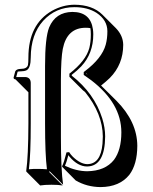

<svg xmlns="http://www.w3.org/2000/svg" viewBox="-20 -718 641 805"><path d="M401.4 66.4Q344.2 65.9 297.4 38.6L241.2 -18.1L240.2 -21Q248 -35.2 258.8 -79.1L270 -80.1Q275.9 -70.3 285.2 -61Q316.4 -30.8 345.2 -29.8Q402.3 -29.8 409.7 -115.2Q410.6 -129.9 411.1 -146Q410.2 -241.2 336.4 -332.5Q331.5 -336.4 327.6 -339.4L271 -396V-409.2Q339.8 -462.4 354.5 -516.6Q360.8 -542 360.8 -574.2Q360.8 -588.9 358.9 -600.1Q349.6 -601.6 339.4 -601.6Q260.7 -601.6 243.2 -512.7Q235.8 -474.6 235.4 -385.3V-143.6Q235.4 -5.4 244.6 56.6L188 0L186 2.9L242.7 59.6Q224.6 56.6 195.8 56.6Q167 56.6 148.4 59.6L91.8 2.9L89.8 0Q98.6 -62 99.1 -200.2V-331.1L44.9 -385.3Q41 -385.7 38.6 -387.7Q36.6 -390.6 37.1 -393.1L43.9 -418.9Q48.8 -428.7 66.9 -429.2Q92.8 -429.2 97.2 -445.3Q99.1 -454.6 99.1 -477.1Q99.1 -616.2 198.2 -672.9Q243.2 -697.8 292 -698.2Q367.7 -697.8 409.2 -656.7L465.8 -600.1Q496.1 -568.8 496.6 -530.3Q496.6 -447.8 440.4 -391.1Q424.3 -375.5 403.8 -359.4Q408.2 -355.5 411.6 -351.6L468.3 -295.4Q555.2 -207.5 555.7 -106.4Q555.2 -28.8 522.5 14.6Q481.4 65.9 401.4 66.4ZM347.2 -404.8 340.8 -411.1V-409.2Q344.7 -406.2 347.2 -404.8ZM345.2 0Q420.9 -1 458 -47.9Q488.8 -89.4 488.8 -163.1Q488.8 -284.7 362.8 -381.3Q349.1 -391.6 335.4 -400.9L331.1 -403.8V-416L335 -418.9Q407.7 -473.6 423.3 -530.8Q430.2 -556.2 430.2 -586.9Q430.2 -633.8 384.8 -664.1Q347.2 -688 292 -688Q213.4 -688 161.1 -630.9Q109.4 -573.2 108.9 -477.1Q108.9 -432.6 91.3 -423.3Q81.5 -418.9 66.9 -418.9Q57.6 -418.9 54.2 -417.5L53.7 -416.5L47.9 -395H86.9Q107.9 -393.1 108.9 -371.1V-200.2Q108.9 -68.8 101.1 -8.3Q120.6 -10.3 139.2 -9.8Q158.2 -9.8 176.8 -8.3Q168.9 -69.8 168.9 -200.2V-441.9Q168.9 -559.6 186 -603Q212.9 -667 283.2 -668Q359.4 -668 369.6 -595.2Q371.1 -584.5 371.1 -574.2Q371.1 -493.7 320.8 -439.9Q304.2 -422.4 280.8 -404.3V-400.9Q375.5 -326.7 408.7 -221.7Q420.9 -182.1 420.9 -146Q419.9 -21 345.2 -20Q306.2 -20 271 -61.5Q268.1 -64.9 266.6 -67.4Q258.3 -35.2 252.4 -22.9Q299.3 -0.5 345.2 0Z"/></svg>

Font: Linux Biolinum Shadow O
Style: Regular
Weight: 400
Designer: Philipp H. Poll
Foundry: Philipp H. Poll
Version: Version 1.0.4